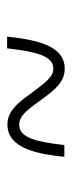

<svg xmlns="http://www.w3.org/2000/svg" viewBox="149 -656 202 540"><g transform="rotate(90 250.0 -386.0)"><path d="M83 -305H116C125 -383 136 -435 173 -435C194 -435 208 -419 242 -373C277 -323 299 -306 331 -306C399 -306 414 -396 421 -466H388C379 -389 368 -339 331 -339C309 -339 295 -353 262 -399C229 -446 207 -467 173 -467C104 -467 91 -376 83 -305Z"/></g></svg>

Font: Noto Sans Mono ExtraCondensed ExtraLight
Style: Regular
Weight: 200
Width: 2
Designer: Monotype Design Team
Foundry: Monotype Imaging Inc.
Version: Version 2.014